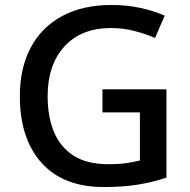

<svg xmlns="http://www.w3.org/2000/svg" viewBox="-20 -744 767 774"><path d="M393 -384H651V-28Q594 -9 534.5 0.5Q475 10 399 10Q235 10 147.5 -87.5Q60 -185 60 -357Q60 -469 103.5 -551.5Q147 -634 230 -679Q313 -724 431 -724Q490 -724 544 -712.5Q598 -701 644 -681L605 -591Q568 -607 522.5 -619Q477 -631 427 -631Q308 -631 240 -557Q172 -483 172 -356Q172 -275 197 -213.5Q222 -152 276 -117Q330 -82 417 -82Q460 -82 489.5 -86.5Q519 -91 544 -97V-291H393Z"/></svg>

Font: Noto Sans Ol Chiki Medium
Style: Regular
Weight: 500
Designer: Monotype Design Team, Lewis McGuffie
Foundry: Monotype Imaging Inc.
Version: Version 2.003; ttfautohint (v1.8.4.7-5d5b)